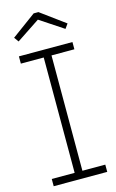

<svg xmlns="http://www.w3.org/2000/svg" viewBox="-143 -1018 651 1074"><g transform="rotate(-15 182.5 -481.5)"><path d="M27.5 -710V-752H337.5V-710H205V-42H337.5V0H27.5V-42H160V-710ZM197 -963 338 -859.5 319 -833 183 -923 47.5 -833 28.5 -859.5 169.5 -963Z"/></g></svg>

Font: Hepta Slab ExtraLight Light
Style: Regular
Weight: 300
Version: Version 1.100